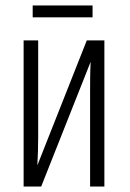

<svg xmlns="http://www.w3.org/2000/svg" viewBox="-20 -679 475 699"><path d="M317 -659H99V-616H317ZM119 -532H66V0H130L310 -454C308 -416 308 -375 308 -337V0H360V-532H296L116 -77C118 -112 119 -147 119 -181Z"/></svg>

Font: Noto Sans Display Condensed Light
Style: Regular
Weight: 300
Width: 3
Designer: Monotype Design Team
Foundry: Monotype Imaging Inc.
Version: Version 1.900